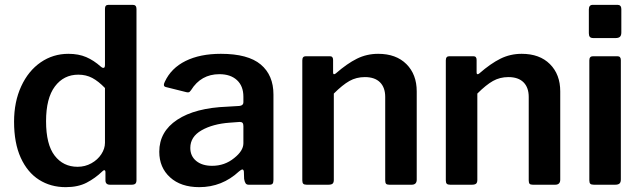

<svg xmlns="http://www.w3.org/2000/svg" viewBox="-20 -762 2644 792"><path d="M415 -18V-51Q415 -60 410 -60Q407 -60 402 -55Q373 -27 337.5 -8.5Q302 10 251 10Q189 10 141 -20.5Q93 -51 65.5 -111.5Q38 -172 38 -260Q38 -342 67.5 -406Q97 -470 148 -505Q199 -540 262 -540Q304 -540 335.5 -526.5Q367 -513 396 -487Q401 -482 407 -482Q413 -482 413 -495V-726Q413 -742 427 -742H528Q543 -742 543 -725V-19Q543 -9 538.5 -4.5Q534 0 522 0H434Q415 0 415 -18ZM303 -454Q243 -454 206.5 -405.5Q170 -357 170 -262Q170 -166 205.5 -120Q241 -74 300 -74Q331 -74 357 -88.5Q383 -103 398 -126Q413 -149 413 -173V-399Q386 -427 360.5 -440.5Q335 -454 303 -454Z M802 10Q726 10 681.5 -30.5Q637 -71 637 -136Q637 -219 711 -268Q785 -317 918 -322L968 -325Q984 -327 984 -340V-363Q984 -407 957.5 -431.5Q931 -456 885 -456Q809 -456 768 -390Q765 -386 762.5 -383.5Q760 -381 756 -381Q751 -381 748 -382L664 -403Q656 -405 656 -412Q656 -417 660 -425Q686 -481 745.5 -510.5Q805 -540 891 -540Q1003 -540 1055.5 -496Q1108 -452 1108 -372V-20Q1108 -9 1104.5 -4.5Q1101 0 1091 0H1006Q997 0 993 -6Q989 -12 987 -24L986 -54Q985 -63 979 -63Q976 -63 966 -55Q896 10 802 10ZM969 -259 928 -256Q858 -251 811.5 -224.5Q765 -198 765 -152Q765 -118 789.5 -98Q814 -78 855 -78Q907 -78 946 -110Q984 -140 984 -171V-242Q984 -251 980.5 -255Q977 -259 969 -259Z M1227 -18V-513Q1227 -530 1241 -530H1341Q1354 -530 1354 -515V-463Q1354 -457 1357 -456Q1360 -455 1365 -459Q1412 -500 1452.5 -520Q1493 -540 1540 -540Q1614 -540 1656.5 -497.5Q1699 -455 1699 -385V-21Q1699 0 1678 0H1586Q1576 0 1572.5 -4Q1569 -8 1569 -18V-362Q1569 -401 1547.5 -422.5Q1526 -444 1485 -444Q1450 -444 1421.5 -428Q1393 -412 1357 -376V-20Q1357 -9 1352 -4.5Q1347 0 1334 0H1245Q1235 0 1231 -4Q1227 -8 1227 -18Z M1819 -18V-513Q1819 -530 1833 -530H1933Q1946 -530 1946 -515V-463Q1946 -457 1949 -456Q1952 -455 1957 -459Q2004 -500 2044.5 -520Q2085 -540 2132 -540Q2206 -540 2248.5 -497.5Q2291 -455 2291 -385V-21Q2291 0 2270 0H2178Q2168 0 2164.5 -4Q2161 -8 2161 -18V-362Q2161 -401 2139.5 -422.5Q2118 -444 2077 -444Q2042 -444 2013.5 -428Q1985 -412 1949 -376V-20Q1949 -9 1944 -4.5Q1939 0 1926 0H1837Q1827 0 1823 -4Q1819 -8 1819 -18Z M2543 -628Q2543 -616 2537.5 -610.5Q2532 -605 2519 -605H2428Q2417 -605 2413 -610Q2409 -615 2409 -625V-723Q2409 -742 2425 -742H2528Q2535 -742 2539 -737.5Q2543 -733 2543 -725ZM2541 -22Q2541 -10 2535.5 -5Q2530 0 2517 0H2430Q2419 0 2415 -4Q2411 -8 2411 -18V-513Q2411 -530 2426 -530H2527Q2541 -530 2541 -514Z"/></svg>

Font: n
Style: Regular
Weight: 600
Designer: Pablo Impallari, Rodrigo Fuenzalida
Foundry: Impallari Type
Version: Version 1.002; ttfautohint (v1.5)